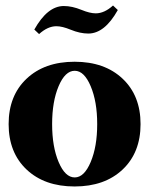

<svg xmlns="http://www.w3.org/2000/svg" viewBox="-20 -673 549 705"><path d="M304.2 -549.8Q273.9 -549.8 239.3 -564Q208.5 -576.7 187 -576.7Q155.3 -576.7 123.5 -547.9L106 -564.5Q154.3 -650.9 214.4 -650.9Q244.6 -650.9 279.3 -636.7Q310.1 -624 331.5 -624Q363.3 -624 395 -652.8L412.6 -636.2Q364.3 -549.8 304.2 -549.8ZM430.2 -50.5Q364.3 11.7 253.9 11.7Q143.6 11.7 77.6 -50.5Q11.7 -112.8 11.7 -217.3Q11.7 -321.8 77.6 -384Q143.6 -446.3 253.9 -446.3Q364.3 -446.3 430.2 -384Q496.1 -321.8 496.1 -217.3Q496.1 -112.8 430.2 -50.5ZM254.4 -21.5Q289.1 -21.5 313 -78.1Q336.9 -134.8 336.9 -217.3Q336.9 -299.8 313 -356.4Q289.1 -413.1 254.4 -413.1Q219.2 -413.1 195.3 -356.7Q171.4 -300.3 171.4 -217.3Q171.4 -134.3 195.3 -77.9Q219.2 -21.5 254.4 -21.5Z"/></svg>

Font: Elstob Grade
Style: Regular
Weight: 400
Designer: Peter S. Baker
Version: Version 1.015